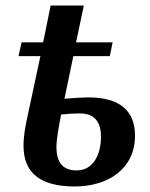

<svg xmlns="http://www.w3.org/2000/svg" viewBox="-20 -664 541 694"><path d="M250 10C370 10 468 -53 468 -174C468 -261 416 -312 299 -312C280 -312 248 -310 213 -307L245 -461H377L387 -511H255L283 -644H163L136 -511H58L47 -461H126L77 -232C72 -208 65 -173 65 -137C65 -38 127 10 250 10ZM257 -48C207 -48 184 -77 184 -133C184 -160 193 -211 201 -250C215 -251 236 -254 269 -254C319 -254 345 -226 345 -170C345 -107 318 -48 257 -48Z"/></svg>

Font: Noto Serif Condensed SemiBold
Style: Italic
Weight: 600
Width: 3
Italic angle: -12°
Designer: Monotype Design Team
Foundry: Monotype Imaging Inc.
Version: Version 2.014